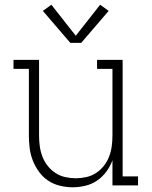

<svg xmlns="http://www.w3.org/2000/svg" viewBox="-20 -783 640 811"><path d="M287 8Q260 8 233 1.5Q206 -5 183.5 -20Q161 -35 145 -57Q129 -79 119 -104Q109 -129 105.5 -156Q102 -183 102 -210V-492H37V-530H145V-210Q145 -188 148 -165.5Q151 -143 159 -122Q167 -101 181 -83Q195 -65 214 -52.5Q233 -40 255.5 -35Q278 -30 300 -30Q322 -30 344.5 -35Q367 -40 386 -52.5Q405 -65 419 -83Q433 -101 441 -122Q449 -143 452 -165.5Q455 -188 455 -210V-492H390V-530H498V-38H563V0H455V-106Q446 -81 429.5 -58.5Q413 -36 390.5 -20.5Q368 -5 341 1.5Q314 8 287 8ZM277 -602 161 -737 197 -763 300 -632 403 -763 439 -737 323 -602Z"/></svg>

Font: Iosevka Curly Slab XLtEx
Style: Regular
Weight: 200
Width: 7
Monospace: yes
Designer: Belleve Invis
Foundry: Belleve Invis
Version: Version 11.1.0; ttfautohint (v1.8.3)